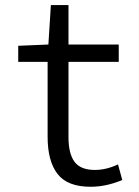

<svg xmlns="http://www.w3.org/2000/svg" viewBox="-20 -714 540 746"><path d="M332 11.7Q242.2 11.7 203.6 -38.1Q165 -87.9 165 -182.6V-473.6H50.8V-536.1L168 -541L177.7 -694.3H246.1V-541H441.4V-473.6H246.1V-180.7Q246.1 -117.2 269.5 -85.4Q293 -53.7 348.6 -53.7Q392.6 -53.7 438.5 -75.2L455.1 -14.6Q392.6 11.7 332 11.7Z"/></svg>

Font: GenEi Gothic M SemiLight
Style: Regular
Weight: 350
Designer: o_tamon (Modified); [Source Han Sans]
Ryoko NISHIZUKA  (kana & ideographs); Paul D. Hunt (Latin, Greek & Cyrillic); Wenl
Version: Version 1.1a;Original Version 1.004